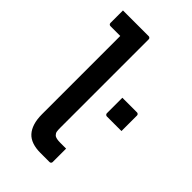

<svg xmlns="http://www.w3.org/2000/svg" viewBox="-228 -828 905 905"><g transform="rotate(45 225.0 -375.0)"><path d="M29 -750Q37 -750 54.5 -750Q72 -750 94 -750Q116 -750 137.5 -750Q159 -750 176 -750Q193 -750 200 -750Q204 -750 206 -748.5Q208 -747 209.5 -745Q211 -743 211 -739Q211 -690 211 -630.5Q211 -571 211 -507.5Q211 -444 211 -380Q211 -316 211 -257Q211 -198 211 -149Q211 -134 212.5 -125.5Q214 -117 221 -110Q227 -104 237.5 -102Q248 -100 261 -100Q268 -100 276.5 -100Q285 -100 289 -100H300Q300 -80 300 -56Q300 -32 300 -11Q300 -7 298.5 -5Q297 -3 295 -1.5Q293 0 289 0Q285 0 273.5 0Q262 0 250 0Q238 0 228 0Q198 0 174.5 -8Q151 -16 136 -32.5Q121 -49 113 -74.5Q105 -100 105 -134Q105 -178 105 -231Q105 -284 105 -341Q105 -398 105 -455Q105 -512 105 -563.5Q105 -615 105 -656H97Q93 -656 81.5 -656Q70 -656 58 -656Q46 -656 40 -656Q35 -656 32 -659Q29 -662 29 -667Q29 -688 29 -708.5Q29 -729 29 -750ZM426 -343Q399 -343 377.5 -343Q356 -343 329 -343Q326 -343 323.5 -344.5Q321 -346 319.5 -348.5Q318 -351 318 -354V-457Q345 -457 366.5 -457Q388 -457 415 -457Q419 -457 421 -455.5Q423 -454 424.5 -452Q426 -450 426 -446Z"/></g></svg>

Font: Recursive Medium
Style: Regular
Weight: 500
Version: Version 1.085